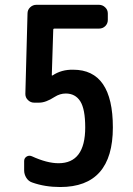

<svg xmlns="http://www.w3.org/2000/svg" viewBox="-20 -750 540 780"><path d="M110.4 -8.8Q95.7 -13.7 86.9 -27.8Q78.1 -42 78.1 -57.6V-95.7Q78.1 -107.4 87.9 -113.8Q97.7 -120.1 109.4 -115.2Q170.9 -86.9 217.8 -86.9Q326.2 -86.9 326.2 -232.4Q326.2 -306.6 306.2 -338.4Q286.1 -370.1 247.1 -370.1Q223.6 -370.1 202.1 -356.4Q166 -333 139.6 -333H118.2Q104.5 -333 93.8 -343.3Q83 -353.5 83 -368.2L91.8 -695.3Q91.8 -710 102.5 -720.2Q113.3 -730.5 127.9 -730.5H381.8Q396.5 -730.5 407.2 -720.2Q418 -710 418 -695.3V-668.9Q418 -654.3 407.7 -644Q397.5 -633.8 381.8 -633.8H201.2Q196.3 -633.8 196.3 -628.9L190.4 -444.3Q190.4 -443.4 191.4 -443.4H193.4Q229.5 -467.8 277.3 -466.8Q438.5 -466.8 438.5 -232.4Q438.5 9.8 224.6 9.8Q162.1 9.8 110.4 -8.8Z"/></svg>

Font: Rounded-L Mgen+ 1m medium
Style: Regular
Weight: 500
Designer: [Source Han Sans]
Ryoko NISHIZUKA  (kana & ideographs); Paul D. Hunt (Latin, Greek & Cyrillic); Wenlong ZHANG  (bopomofo
Version: Version 1.059.20150602